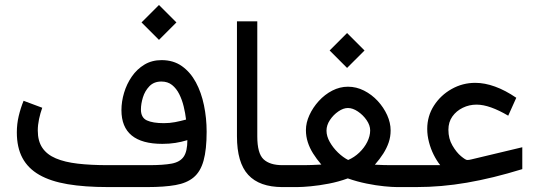

<svg xmlns="http://www.w3.org/2000/svg" viewBox="-20 -759 2187 779"><path d="M625 -738.8 554.2 -668 625 -597.2 695.8 -668ZM645 -259.3Q600.1 -259.3 575.9 -270.5Q551.8 -281.7 551.8 -314.9Q551.8 -337.4 559.8 -363.8Q567.9 -390.1 586.2 -409.2Q604.5 -428.2 634.8 -428.2Q660.6 -428.2 678.2 -414.1Q695.8 -399.9 707.3 -377Q718.8 -354 725.3 -326.9Q731.9 -299.8 734.9 -273.9Q711.9 -267.6 689.9 -263.4Q668 -259.3 645 -259.3ZM740.2 -190.4Q740.2 -145 725.3 -123.3Q710.4 -101.6 676.5 -95.2Q642.6 -88.9 585 -88.9H417.5Q348.6 -88.9 295.7 -95Q242.7 -101.1 206.5 -116.5Q170.4 -131.8 151.9 -159.2Q133.3 -186.5 133.3 -229.5Q133.3 -251.5 138.4 -275.9Q143.6 -300.3 151.4 -321.8L75.7 -350.1Q63.5 -320.3 55.9 -288.1Q48.3 -255.9 48.3 -222.2Q48.3 -160.6 71 -118.2Q93.8 -75.7 139.4 -49.6Q185.1 -23.4 254.4 -11.7Q323.7 0 417.5 0H579.1Q646 0 691.9 -8.1Q737.8 -16.1 765.6 -39.3Q793.5 -62.5 805.9 -107.2Q818.4 -151.9 818.4 -224.6Q818.4 -279.8 807.6 -331.8Q796.9 -383.8 774.7 -425Q752.4 -466.3 718 -490.7Q683.6 -515.1 635.7 -515.1Q596.2 -515.1 565.9 -496.8Q535.6 -478.5 514.9 -448.5Q494.1 -418.5 483.4 -382.6Q472.7 -346.7 472.7 -312Q472.7 -243.7 514.2 -209.5Q555.7 -175.3 638.7 -175.3Q667 -175.3 691.7 -179.2Q716.3 -183.1 740.2 -190.4Z M941.4 -672.4V-206.1Q941.4 -99.1 987.1 -49.6Q1032.7 0 1126 0H1138.2V-88.9H1126Q1074.7 -88.9 1049.3 -112.8Q1023.9 -136.7 1023.9 -205.6V-672.4Z M1388.2 -625 1317.4 -554.2 1388.2 -483.4 1459 -554.2ZM1391.6 -320.8Q1411.1 -320.8 1432.1 -306.6Q1453.1 -292.5 1467.5 -271.5Q1481.9 -250.5 1481.9 -230Q1481.9 -207 1470 -183.1Q1458 -159.2 1437.7 -139.9Q1417.5 -120.6 1392.6 -109.9Q1371.6 -120.6 1351.3 -140.1Q1331.1 -159.7 1317.9 -183.1Q1304.7 -206.5 1304.7 -229Q1304.7 -251 1318.6 -272Q1332.5 -293 1352.8 -306.9Q1373 -320.8 1391.6 -320.8ZM1564.9 -230Q1564.9 -260.7 1550.8 -292Q1536.6 -323.2 1512.5 -349.4Q1488.3 -375.5 1457 -391.4Q1425.8 -407.2 1391.6 -407.2Q1358.9 -407.2 1328.1 -391.4Q1297.4 -375.5 1273.4 -349.1Q1249.5 -322.8 1235.4 -292Q1221.2 -261.2 1221.2 -231Q1221.2 -205.6 1228.8 -182.1Q1236.3 -158.7 1250.2 -136.5Q1264.2 -114.3 1283.7 -91.3Q1262.7 -90.3 1245.8 -89.6Q1229 -88.9 1214.8 -88.9Q1200.7 -88.9 1187 -88.9H1118.7V0H1187Q1207 0 1240.7 -3.2Q1274.4 -6.3 1314 -13.9Q1353.5 -21.5 1391.1 -35.2Q1428.7 -22 1467.5 -14.2Q1506.3 -6.3 1538.8 -3.2Q1571.3 0 1589.8 0H1635.7V-88.9H1588.4Q1577.1 -88.9 1564 -88.9Q1550.8 -88.9 1535.2 -89.4Q1519.5 -89.8 1501 -90.8Q1521 -113.8 1535.2 -136Q1549.3 -158.2 1557.1 -181.2Q1564.9 -204.1 1564.9 -230Z M1766.1 -88.9H1616.2V0H1669.4Q1720.2 0 1771 -4.4Q1821.8 -8.8 1874.3 -17.8Q1926.8 -26.9 1982.7 -40.5Q2038.6 -54.2 2099.1 -72.8V-161.6L1892.6 -112.3Q1887.7 -110.8 1883.3 -110.4Q1878.9 -109.9 1875.5 -109.9Q1869.1 -109.9 1850.6 -125.2Q1832 -140.6 1815.7 -168.5Q1799.3 -196.3 1799.3 -232.4Q1799.3 -263.7 1815.4 -286.4Q1831.5 -309.1 1857.7 -321.8Q1883.8 -334.5 1913.6 -334.5Q1940.4 -334.5 1972.7 -323Q2004.9 -311.5 2042 -289.6L2074.7 -362.3Q2030.3 -392.6 1988.5 -407.7Q1946.8 -422.9 1908.2 -422.9Q1856.9 -422.9 1812.5 -397.9Q1768.1 -373 1740.7 -330.6Q1713.4 -288.1 1713.4 -235.8Q1713.4 -209.5 1720.5 -182.4Q1727.5 -155.3 1739.5 -131.3Q1751.5 -107.4 1766.1 -88.9Z"/></svg>

Font: Vazirmatn
Style: Regular
Weight: 400
Designer: Saber Rastikerdar
Foundry: Saber Rastikerdar
Version: Version 33.003;September 2, 2022;FontCreator 14.0.0.2862 64-